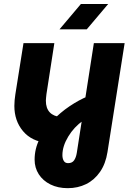

<svg xmlns="http://www.w3.org/2000/svg" viewBox="-20 -730 666 967"><path d="M321.3 217.7Q271.7 217.7 234 199Q196.3 180.3 175.3 147.7Q154.3 115 154.3 74Q154.3 19.7 179 -29.8Q203.7 -79.3 243.5 -121.3Q283.3 -163.3 330.5 -195Q377.7 -226.7 423 -245.3L399 -123Q353 -90.7 323.7 -42.2Q294.3 6.3 294.3 51.3Q294.3 68.7 301.2 80.2Q308 91.7 323 91.7Q343.3 91.7 353.2 77.5Q363 63.3 366.7 40.3L452.7 -512.7H607.7L521.3 36Q512 95 483.7 135.8Q455.3 176.7 413.7 197.2Q372 217.7 321.3 217.7ZM218.3 -10.3Q139.3 -17.7 95.8 -69.7Q52.3 -121.7 52.3 -196.7Q52.3 -210 53.7 -225.7Q55 -241.3 57.3 -254.7L98.3 -512.7H253.7L214 -256.3Q213 -246 212 -237.7Q211 -229.3 211 -223Q211 -184.7 230.8 -164Q250.7 -143.3 288 -140.7ZM279.7 -582.3 387.3 -709.7H524.7L417 -582.3Z"/></svg>

Font: MuseoModerno Thin
Style: Italic
Weight: 100
Italic angle: -9°
Designer: Pablo Cosgaya, Héctor Gatti, Marcela Romero, and the Authors of The MuseoModerno Project.
Foundry: Omnibus-Type Team
Version: Version 1.003